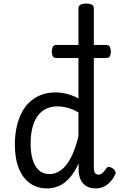

<svg xmlns="http://www.w3.org/2000/svg" viewBox="-20 -1035 671 1072"><path d="M244 17Q189 17 148.5 -11Q108 -39 85.5 -94Q63 -149 63 -229Q63 -281 73 -326Q83 -371 101.5 -406.5Q120 -442 147.5 -467Q175 -492 210.5 -505.5Q246 -519 290 -519Q322 -519 355 -510.5Q388 -502 418 -485V-989Q418 -1002 428.5 -1008.5Q439 -1015 461 -1015Q483 -1015 493.5 -1008.5Q504 -1002 504 -989V-101Q504 -78 510.5 -69Q517 -60 531 -60Q539 -60 545.5 -64Q552 -68 559.5 -76.5Q567 -85 575 -97Q581 -104 590 -103Q599 -102 609 -95Q620 -88 624 -78.5Q628 -69 623 -61Q612 -37 595.5 -19.5Q579 -2 559 7.5Q539 17 515 17Q481 17 460 3Q439 -11 429 -34.5Q419 -58 419 -89Q419 -98 419 -106.5Q419 -115 419 -123Q396 -72 368 -41Q340 -10 308.5 3.5Q277 17 244 17ZM151 -232Q151 -183 162 -145Q173 -107 196.5 -85Q220 -63 257 -63Q290 -63 320 -84.5Q350 -106 375 -153Q400 -200 418 -275V-407Q386 -426 356.5 -433.5Q327 -441 299 -441Q272 -441 249 -432.5Q226 -424 207.5 -407Q189 -390 176.5 -365Q164 -340 157.5 -306.5Q151 -273 151 -232ZM297 -711Q279 -711 274 -722Q269 -733 269 -746Q269 -760 274 -772Q279 -784 297 -784H571Q589 -784 594 -772Q599 -760 599 -746Q599 -733 594 -722Q589 -711 571 -711Z"/></svg>

Font: Playwrite PE
Style: Regular
Weight: 400
Designer: Veronika Burian, José Scaglione
Foundry: TypeTogether
Version: Version 1.002